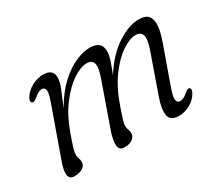

<svg xmlns="http://www.w3.org/2000/svg" viewBox="-91 -662 999 872"><g transform="rotate(-30 409.0 -226.0)"><path d="M332 -85 412.5 -313.5Q431 -366 424.5 -387Q418 -408 391 -408Q359 -408 317.5 -380.5Q276 -353 236.2 -300.5Q196.5 -248 169.5 -173Q152 -124 146.2 -104.2Q140.5 -84.5 140.5 -72.5Q140.5 -61.5 144.2 -52.2Q148 -43 148 -31Q148 -12.5 131.2 -1.8Q114.5 9 86.5 9Q37 9 72.5 -86L161 -334.5Q176 -376 173.5 -392.2Q171 -408.5 155 -408.5Q138 -408.5 113 -386.5Q105.5 -380.5 99.5 -377.8Q93.5 -375 88.5 -377.5Q76.5 -384 88 -404Q104 -430.5 133.5 -446.5Q163 -462.5 193 -462.5Q245 -462.5 245 -419Q245 -394 231.5 -362.8Q218 -331.5 198.5 -283.5Q235.5 -347.5 278 -386.8Q320.5 -426 362 -444.2Q403.5 -462.5 437.5 -462.5Q501.5 -462.5 499 -405.5Q498 -385 489.5 -360Q481 -335 467.5 -301.5Q520 -383.5 582.2 -423Q644.5 -462.5 694.5 -462.5Q732.5 -462.5 746 -443Q759.5 -423.5 755.8 -390.5Q752 -357.5 737.5 -317.5L668.5 -123.5Q653 -81 655.5 -63.8Q658 -46.5 674 -46.5Q682.5 -46.5 692.5 -51.2Q702.5 -56 715.5 -67.5Q731 -80.5 738.5 -76.5Q749.5 -70.5 739 -50.5Q725 -24.5 696.5 -7.8Q668 9 636 9Q592.5 9 585.5 -22.2Q578.5 -53.5 598.5 -111L669.5 -313Q687.5 -364.5 680.8 -386.2Q674 -408 647 -408Q616.5 -408 575.2 -380.8Q534 -353.5 493.2 -298.2Q452.5 -243 424 -158.5Q410 -118 405 -101.2Q400 -84.5 400 -74Q400 -62 404 -52.8Q408 -43.5 408 -31Q408 -13 391.5 -2Q375 9 350 9Q321.5 9 320.2 -19Q319 -47 332 -85Z"/></g></svg>

Font: Fraunces 9pt Soft Light
Style: Italic
Weight: 300
Italic angle: -16°
Version: Version 1.000;[0bf87f6ff]